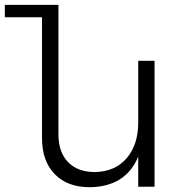

<svg xmlns="http://www.w3.org/2000/svg" viewBox="-85 -777 763 799"><path d="M490.2 -523.9H558.1V0H490.2V-125Q437.5 0.5 288.1 2Q195.3 2 142.6 -52.5Q89.8 -106.9 89.8 -202.1V-705.1H-64.9V-756.8H158.2V-217.8Q158.2 -143.6 198.2 -102.3Q238.3 -61 310.1 -61Q394 -62.5 442.1 -118.7Q490.2 -174.8 490.2 -267.1Z"/></svg>

Font: Montserrat arm Light
Style: Regular
Weight: 300
Designer: Julieta Ulanovsky
Foundry: Julieta Ulanovsky
Version: Version 6.000;PS 006.000;hotconv 1.0.88;makeotf.lib2.5.64775